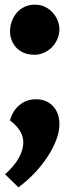

<svg xmlns="http://www.w3.org/2000/svg" viewBox="-20 -629 301 824"><path d="M23 -112Q34 -154 64 -178.5Q94 -203 134 -203Q180 -203 207.5 -173.5Q235 -144 235 -96Q235 -64 221.5 -28.5Q208 7 184.5 43Q161 79 129 113Q97 147 59 175L2 119Q41 84 60.5 49Q80 14 80 -18Q80 -69 23 -112ZM130 -609Q155 -609 174.5 -599Q194 -589 207.5 -573.5Q221 -558 228 -539.5Q235 -521 235 -504Q235 -482 226.5 -462Q218 -442 203.5 -427Q189 -412 169.5 -403Q150 -394 129 -394Q102 -394 82 -402.5Q62 -411 49 -425.5Q36 -440 29.5 -458Q23 -476 23 -495Q23 -515 30 -535.5Q37 -556 50.5 -572.5Q64 -589 84 -599Q104 -609 130 -609Z"/></svg>

Font: Ranchers
Style: Regular
Weight: 400
Designer: Pablo Impallari, Brenda Gallo
Foundry: Pablo Impallari, Brenda Gallo
Version: Version 1.000; ttfautohint (v0.8) -G 200 -r 50